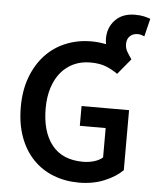

<svg xmlns="http://www.w3.org/2000/svg" viewBox="-56 -859 742 918"><g transform="rotate(5 314.5 -399.5)"><path d="M357 12Q291 12 234.5 -10Q178 -32 136.5 -75Q95 -118 72 -181Q49 -244 49 -325Q49 -405 73 -468.5Q97 -532 138.5 -576Q180 -620 236.5 -643Q293 -666 358 -666Q378 -666 395.5 -664Q413 -662 429 -659Q426 -672 426 -686Q426 -739 460.5 -775Q495 -811 555 -811Q581 -811 598 -807Q615 -803 629 -798L608 -712Q600 -715 593 -717.5Q586 -720 577 -720Q553 -720 538.5 -706Q524 -692 524 -669Q524 -648 533 -632.5Q542 -617 556 -597L494 -522Q469 -540 438.5 -552.5Q408 -565 362 -565Q318 -565 282.5 -548.5Q247 -532 221.5 -501.5Q196 -471 182 -427Q168 -383 168 -328Q168 -216 218.5 -152.5Q269 -89 368 -89Q396 -89 421 -96.5Q446 -104 462 -118V-259H338V-354H566V-66Q533 -33 478.5 -10.5Q424 12 357 12Z"/></g></svg>

Font: Giro Semibold
Style: Regular
Weight: 600
Designer: Paul D. Hunt
Foundry: Adobe Systems Incorporated
Version: Version 1.000;PS 1.0;hotconv 1.0.88;makeotf.lib2.5.647800